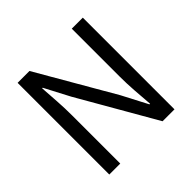

<svg xmlns="http://www.w3.org/2000/svg" viewBox="-182 -910 1086 1086"><g transform="rotate(-45 361.5 -366.5)"><path d="M100.6 0V-733.4H195.4L462.8 -271.5L541.9 -119.9H546.9Q542.3 -175.3 538.1 -235.1Q533.8 -295 533.8 -352.2V-733.4H622.1V0H526.7L260.4 -462.7L181.3 -613.5H176.9Q180.4 -558.2 184.4 -500.7Q188.3 -443.1 188.3 -384.9V0Z"/></g></svg>

Font: Noto Sans TC Thin
Style: Regular
Weight: 100
Designer: Ryoko NISHIZUKA 西塚涼子 (kana, bopomofo & ideographs); Paul D. Hunt (Latin, Greek & Cyrillic); Sandoll Communications 산돌커뮤니
Foundry: Adobe
Version: Version 2.004-H2;hotconv 1.0.118;makeotfexe 2.5.65603